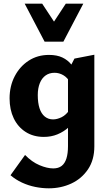

<svg xmlns="http://www.w3.org/2000/svg" viewBox="-20 -733 588 1042"><path d="M245 289Q209 289 171.5 281.5Q134 274 99.5 258Q65 242 37 218L116 108Q153 146 194.5 163.5Q236 181 269 181Q297 181 314.5 167.5Q332 154 340.5 127Q349 100 349 60V-347L384 -415L492 -436V61Q492 135 457.5 186Q423 237 367 263Q311 289 245 289ZM218 10Q161 10 119 -17Q77 -44 54.5 -91Q32 -138 32 -199Q32 -266 60 -319.5Q88 -373 136 -404Q184 -435 246 -435Q289 -435 318.5 -421Q348 -407 367.5 -382.5Q387 -358 397 -327L361 -285Q346 -312 323.5 -325Q301 -338 276 -338Q248 -338 227.5 -323.5Q207 -309 196 -281.5Q185 -254 185 -217Q185 -175 194.5 -145.5Q204 -116 223 -100.5Q242 -85 268 -85Q290 -85 314.5 -97Q339 -109 359 -139L402 -101Q381 -68 353.5 -43Q326 -18 292 -4Q258 10 218 10ZM222 -507 249 -579 337 -713H432L324 -507ZM222 -507 114 -713H209L298 -578L324 -507Z"/></svg>

Font: Ysabeau Infant ExtraBold
Style: Regular
Weight: 800
Designer: Christian Thalmann (Catharsis Fonts)
Version: Version 2.001;gftools[0.9.30]; featfreeze: ss01,ss02,lnum